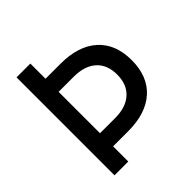

<svg xmlns="http://www.w3.org/2000/svg" viewBox="-187 -827 961 961"><g transform="rotate(-45 293.0 -346.5)"><path d="M164.1 -107.4V-200.2H282.2Q359.4 -200.2 401.9 -238.8Q444.3 -277.3 444.3 -346.7Q444.3 -417 401.9 -455.1Q359.4 -493.2 282.2 -493.2H166V-585.9H282.2Q408.2 -585.9 477.5 -523.4Q546.9 -460.9 546.9 -346.7Q546.9 -232.4 477.5 -169.9Q408.2 -107.4 282.2 -107.4ZM78.1 0V-693.4H175.8V0Z"/></g></svg>

Font: Cascadia Code PL
Style: Regular
Weight: 400
Monospace: yes
Designer: Aaron Bell
Foundry: Saja Typeworks
Version: Version 2102.003